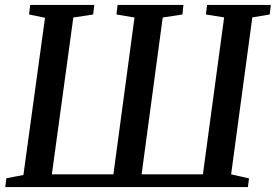

<svg xmlns="http://www.w3.org/2000/svg" viewBox="-20 -763 1124 783"><path d="M1.5 0 6 -36 75.5 -49.5 163.5 -690.5 98.5 -704 103 -743H364.5L360 -704L279 -691.5L191.5 -52H442.5L528.5 -691.5L455 -704L459.5 -743H728L724 -704L643.5 -691.5L557.5 -52H807.5L894 -692L819.5 -704L824.5 -743H1084.5L1080 -704L1009 -692L922.5 -52L995.5 -35.5L991 0Z"/></svg>

Font: Merriweather 48pt Medium
Style: Italic
Weight: 500
Italic angle: -7.8°
Version: Version 2.101